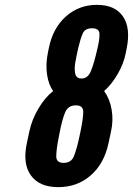

<svg xmlns="http://www.w3.org/2000/svg" viewBox="-20 -763 548 791"><path d="M220 8Q298 8 353.5 -40.2Q409 -88.5 427 -173L437.5 -222Q447.5 -267 440 -311Q432.5 -355 409 -388Q439 -414 464.2 -457Q489.5 -500 498 -544L502 -564Q519 -648.5 486.2 -695.8Q453.5 -743 379.5 -743Q305 -743 251.2 -695Q197.5 -647 181 -564L177 -544Q167.5 -497 174 -455Q180.5 -413 199 -388Q165.5 -361.5 138.5 -316.2Q111.5 -271 101 -222L90.5 -173Q72.5 -89 107.2 -40.5Q142 8 220 8ZM316 -439.5Q295 -439.5 290.2 -458.2Q285.5 -477 290.2 -505.2Q295 -533.5 301.5 -561.5L303 -568Q311.5 -603.5 320.8 -625Q330 -646.5 359 -646.5Q389 -646.5 389.8 -624Q390.5 -601.5 382.5 -568L381 -561.5Q368 -504 355.2 -471.8Q342.5 -439.5 316 -439.5ZM242 -92Q211.5 -92 211.8 -119.2Q212 -146.5 221 -192.5L227 -223Q236 -269.5 248 -299.2Q260 -329 292.5 -329Q324 -329 323 -300.2Q322 -271.5 312 -223L305.5 -192.5Q296 -149 285 -120.5Q274 -92 242 -92Z"/></svg>

Font: League Gothic SemiExpanded Italic
Style: Regular
Weight: 400
Width: 6
Designer: The League of Moveable Type
Version: Version 1.600; ttfautohint (v1.8.3)